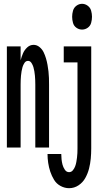

<svg xmlns="http://www.w3.org/2000/svg" viewBox="-20 -773 540 1006"><path d="M410 -618Q426 -618 439.5 -627.5Q453 -637 457.5 -653Q462 -669 462 -685Q462 -701 457.5 -717Q453 -733 439.5 -743Q426 -753 410 -753Q394 -753 380.5 -743Q367 -733 362.5 -717Q358 -701 358 -685Q358 -669 362.5 -653Q367 -637 380.5 -627.5Q394 -618 410 -618ZM342 213Q369 213 391.5 198Q414 183 427 159.5Q440 136 446.5 110.5Q453 85 455.5 58.5Q458 32 458 5V-530H314V-446H386V5Q386 17 385.5 29Q385 41 383.5 52.5Q382 64 380 75.5Q378 87 374 98Q370 109 362 119Q354 129 342 129Q328 129 319.5 116Q311 103 307.5 89.5Q304 76 302.5 62Q301 48 301 34H229Q229 57 232.5 80.5Q236 104 243.5 126.5Q251 149 263.5 169.5Q276 190 297.5 201.5Q319 213 342 213ZM16 0H88V-330Q88 -342 88.5 -353.5Q89 -365 90 -376.5Q91 -388 93 -399.5Q95 -411 98 -421.5Q101 -432 108 -443Q115 -454 127 -454Q138 -454 145 -443Q152 -432 155 -421.5Q158 -411 160 -399.5Q162 -388 163 -376.5Q164 -365 164.5 -353.5Q165 -342 165 -330V0H237V-330Q237 -347 236.5 -364.5Q236 -382 234 -399Q232 -416 229 -433Q226 -450 221 -467Q216 -484 208.5 -499.5Q201 -515 187 -526.5Q173 -538 156 -538Q137 -538 122.5 -524.5Q108 -511 100.5 -493.5Q93 -476 88 -457V-530H16Z"/></svg>

Font: Iosevka SS08 Medium
Style: Regular
Weight: 500
Monospace: yes
Designer: Belleve Invis
Foundry: Belleve Invis
Version: Version 3.4.3; ttfautohint (v1.8.3)